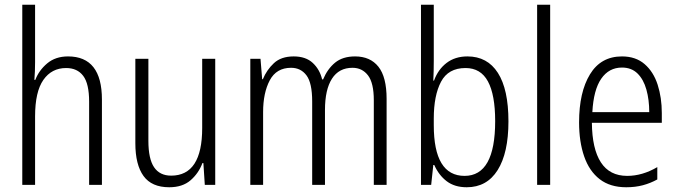

<svg xmlns="http://www.w3.org/2000/svg" viewBox="-20 -780 2859 810"><path d="M128 -518Q128 -477 125 -443H129Q144 -483 179 -512.5Q214 -542 267 -542Q410 -542 410 -360V0H356V-351Q356 -427 331 -460Q306 -493 259 -493Q198 -493 163 -443Q128 -393 128 -289V0H74V-760H128Z M888 -532V0H844L838 -92H834Q818 -49 784 -19.5Q750 10 694 10Q620 10 585.5 -37.5Q551 -85 551 -176V-532H606V-186Q606 -110 630 -74.5Q654 -39 702 -39Q833 -39 833 -240V-532Z M1478 -542Q1542 -542 1576.5 -498.5Q1611 -455 1611 -363V0H1557V-357Q1557 -430 1532.5 -462Q1508 -494 1467 -494Q1410 -494 1380.5 -448Q1351 -402 1351 -316V0H1297V-352Q1297 -430 1273 -462Q1249 -494 1208 -494Q1146 -494 1118 -441Q1090 -388 1090 -307V0H1036V-532H1079L1086 -446H1089Q1105 -485 1135.5 -513.5Q1166 -542 1219 -542Q1270 -542 1299.5 -514.5Q1329 -487 1339 -445H1343Q1362 -490 1394 -516Q1426 -542 1478 -542Z M1810 -523Q1810 -503 1809.5 -481Q1809 -459 1808 -440H1811Q1828 -487 1864 -514.5Q1900 -542 1952 -542Q2036 -542 2080.5 -472.5Q2125 -403 2125 -268Q2125 -135 2079.5 -62.5Q2034 10 1949 10Q1898 10 1864.5 -15.5Q1831 -41 1812 -84H1808L1799 0H1756V-760H1810ZM1944 -493Q1871 -493 1840.5 -435Q1810 -377 1810 -280V-252Q1810 -38 1940 -38Q2069 -38 2069 -269Q2069 -380 2038.5 -436.5Q2008 -493 1944 -493Z M2301 0H2246V-760H2301Z M2604 -542Q2662 -542 2699.5 -509.5Q2737 -477 2754.5 -422.5Q2772 -368 2772 -303V-262H2477Q2478 -152 2515 -95Q2552 -38 2626 -38Q2690 -38 2753 -75V-23Q2724 -7 2692 1.5Q2660 10 2622 10Q2554 10 2510 -24Q2466 -58 2444.5 -120Q2423 -182 2423 -264Q2423 -391 2469 -466.5Q2515 -542 2604 -542ZM2604 -495Q2549 -495 2516.5 -448Q2484 -401 2479 -307H2719Q2719 -359 2707 -402Q2695 -445 2669.5 -470Q2644 -495 2604 -495Z"/></svg>

Font: Noto Sans Lao Looped Condensed Light
Style: Regular
Weight: 300
Width: 3
Designer: Mark Frömberg, Ben Mitchell
Foundry: The Fontpad Ltd
Version: Version 1.002; ttfautohint (v1.8.4.7-5d5b)